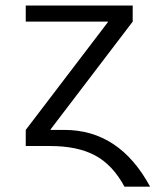

<svg xmlns="http://www.w3.org/2000/svg" viewBox="-20 -540 587 710"><path d="M217.8 -59.6Q421.9 -59.6 535.2 150.4H440.4Q396.5 69.3 331.5 34.7Q266.6 0 166 0H75.2V-59.6L378.9 -458V-460H75.2V-519.5H470.7V-460L167 -61.5V-59.6Z"/></svg>

Font: Gen Shin Gothic Normal
Style: Regular
Weight: 300
Designer: [Source Han Sans]
Ryoko NISHIZUKA  (kana & ideographs); Paul D. Hunt (Latin, Greek & Cyrillic); Wenlong ZHANG  (bopomofo
Version: Version 1.002.20150607